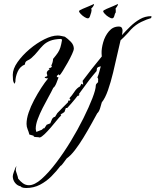

<svg xmlns="http://www.w3.org/2000/svg" viewBox="-20 -666 779 962"><path d="M111 276Q97 276 88 272L84 268Q66 264 55 249.5Q44 235 44 217Q44 210 51 191Q58 172 62 165Q62 170 60.5 175.5Q59 181 59 186Q59 190 64.5 205.5Q70 221 71 229Q81 242 94.5 252Q108 262 125 262Q153 262 188 231Q223 200 261 150Q299 100 334.5 41.5Q370 -17 398 -73.5Q426 -130 443 -174Q460 -218 460 -238Q460 -243 464.5 -247.5Q469 -252 473 -256H471Q471 -259 471.5 -262Q472 -265 472 -268Q472 -274 468 -278Q474 -292 477.5 -306Q481 -320 485 -334L472 -330L466 -325L464 -310Q426 -266 392 -217.5Q358 -169 317 -125H310L303 -105L287 -94L295 -104L283 -90L287 -88Q278 -80 264 -62.5Q250 -45 234 -26.5Q218 -8 203 6.5Q188 21 179 23Q172 21 165 21Q158 21 150 19L148 14L127 8Q124 -5 118.5 -18Q113 -31 113 -45Q113 -71 123.5 -102Q134 -133 151 -165Q168 -197 186.5 -225.5Q205 -254 221 -273Q209 -273 204 -277L205 -280L216 -284L217 -289L214 -300Q216 -314 230 -317L225 -319L224 -321L232 -328L233 -325L240 -332L237 -338Q245 -353 246 -371Q262 -390 270 -402Q278 -414 282.5 -428.5Q287 -443 291 -467L286 -471Q252 -470 231 -461.5Q210 -453 196 -439Q182 -425 169 -408.5Q156 -392 137 -375Q129 -368 117 -362.5Q105 -357 105 -343Q80 -333 68.5 -307Q57 -281 57 -256Q56 -254 55 -251Q54 -248 53 -246Q46 -255 45 -267.5Q44 -280 44 -291Q44 -321 68 -355Q92 -389 128 -419.5Q164 -450 202 -469Q240 -488 269 -488Q277 -488 286.5 -486Q296 -484 305 -482Q320 -472 335 -456.5Q350 -441 350 -421Q350 -415 341 -395Q332 -375 319 -352Q306 -329 294.5 -310.5Q283 -292 278 -288L275 -294L265 -286V-279L271 -280L273 -277Q270 -268 262.5 -249.5Q255 -231 247 -226Q238 -207 223 -180Q208 -153 193.5 -124.5Q179 -96 169 -69Q159 -42 159 -21Q159 -18 160 -13.5Q161 -9 162 -5L190 -16L197 -23H202L214 -41L232 -48Q235 -56 240 -67.5Q245 -79 256 -81L267 -99Q281 -113 294 -127Q307 -141 321 -154L322 -162H330L333 -166L329 -172L328 -174Q341 -188 353 -206.5Q365 -225 381 -233L389 -249L388 -246L397 -242L394 -261Q442 -325 490 -383L489 -398Q488 -422 497 -454Q506 -486 526 -509.5Q546 -533 575 -533Q586 -533 590 -527Q594 -521 594 -513Q594 -508 593 -501.5Q592 -495 591 -490Q610 -511 632.5 -533Q655 -555 681 -570Q707 -585 737 -585Q739 -585 739 -583Q739 -578 736 -575Q717 -570 688.5 -556.5Q660 -543 636 -518Q632 -513 622 -502Q612 -491 601.5 -480.5Q591 -470 584 -464Q577 -436 567.5 -392.5Q558 -349 546.5 -301.5Q535 -254 521 -214Q507 -174 490 -153Q487 -141 481.5 -123.5Q476 -106 467 -98Q455 -76 437 -43.5Q419 -11 398 23.5Q377 58 355.5 86Q334 114 314 128Q307 137 300 147Q293 157 285 165L284 164Q263 192 237.5 217.5Q212 243 180.5 259.5Q149 276 111 276ZM368 -184 374 -193 378 -194 376 -188ZM420 -574Q414 -574 403.5 -580.5Q393 -587 384.5 -596Q376 -605 376 -610Q376 -614 392.5 -621Q409 -628 427 -635.5Q445 -643 451 -646V-644Q451 -640 446 -633Q441 -626 437 -623L439 -616L437 -604Q435 -600 431.5 -587Q428 -574 420 -574ZM541 -574Q536 -574 525 -580.5Q514 -587 505.5 -596Q497 -605 497 -610Q497 -614 513 -621Q529 -628 547.5 -635.5Q566 -643 571 -646V-644Q571 -640 566 -633Q561 -626 559 -623L560 -616V-604Q556 -600 553 -587Q550 -574 541 -574Z"/></svg>

Font: Kolker Brush
Style: Regular
Weight: 400
Designer: Robert E. Leuschke
Foundry: Robert E. Leuschke
Version: Version 1.010; ttfautohint (v1.8.3)